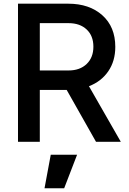

<svg xmlns="http://www.w3.org/2000/svg" viewBox="-20 -765 694 1036"><path d="M77.1 0V-745.1H348.1Q462.4 -745.1 532.2 -682.6Q602.1 -620.1 602.1 -512.2Q602.1 -435.5 564.2 -380.4Q526.4 -325.2 460 -299.8L631.8 0H498L339.8 -279.8H194.8V0ZM194.8 -384.8H350.1Q411.1 -384.8 447.5 -419.7Q483.9 -454.6 483.9 -513.2Q483.9 -571.8 447.5 -606Q411.1 -640.1 350.1 -640.1H194.8ZM220.2 251 253.9 69.8H396L326.2 251Z"/></svg>

Font: Plus Jakarta Sans SemiBold
Style: Regular
Weight: 600
Designer: Gumpita Rahayu
Foundry: Tokotype
Version: Version 2.006